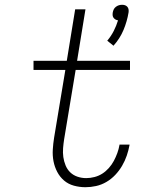

<svg xmlns="http://www.w3.org/2000/svg" viewBox="-20 -774 640 802"><path d="M454 -583 428 -604Q444 -623 455 -644.5Q466 -666 473 -689Q467 -690 462.5 -692.5Q458 -695 454.5 -699.5Q451 -704 450.5 -710Q450 -716 451 -722Q452 -728 455 -734.5Q458 -741 464 -745.5Q470 -750 476.5 -752Q483 -754 490 -754Q497 -754 502.5 -752Q508 -750 512 -745.5Q516 -741 517 -734.5Q518 -728 517 -722Q511 -685 496 -649Q481 -613 454 -583ZM337 8Q312 8 288.5 1.5Q265 -5 247.5 -20Q230 -35 219 -56Q208 -77 203.5 -100.5Q199 -124 200.5 -149Q202 -174 206 -199L253 -482H120V-520H259L294 -735H337L302 -520H523V-482H296L248 -193Q245 -174 243.5 -155Q242 -136 244.5 -118Q247 -100 254 -83Q261 -66 273.5 -54Q286 -42 303.5 -36Q321 -30 340 -30Q357 -30 374.5 -34.5Q392 -39 407 -48.5Q422 -58 434.5 -72Q447 -86 455.5 -102Q464 -118 470 -134.5Q476 -151 479 -168V-170H521V-168Q517 -146 509.5 -124Q502 -102 490 -81.5Q478 -61 461.5 -43.5Q445 -26 424.5 -14Q404 -2 381.5 3Q359 8 337 8Z"/></svg>

Font: Iosevka XLt Ex Obl
Style: Regular
Weight: 200
Width: 7
Italic angle: -9°
Monospace: yes
Designer: Belleve Invis
Foundry: Belleve Invis
Version: Version 32.5.0; ttfautohint (v1.8.4)